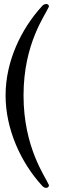

<svg xmlns="http://www.w3.org/2000/svg" viewBox="-20 -794 297 957"><path d="M211.3 142.4C218.4 142.4 225.5 134.6 223.7 128.2C205.6 85.6 97.3 -58.9 97.3 -318.2C97.3 -577.8 205.6 -717.3 223.7 -760.7C225.5 -765.6 219.5 -774.1 212.4 -774.1C201.7 -774.1 195.3 -770.2 188.9 -762.8C84.5 -648.4 7.8 -487.6 7.8 -318.5C7.8 -149.1 84.5 16.7 188.9 130.7C195.3 138.1 201.7 142.4 211.3 142.4Z"/></svg>

Font: Margiela Serif Text
Style: Regular
Weight: 400
Designer: Andreas Faust, Stefan Endress
Version: Version 1.002;FEAKit 1.0